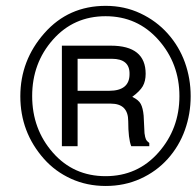

<svg xmlns="http://www.w3.org/2000/svg" viewBox="-20 -615 665 650"><path d="M358.4 -416H242.7V-307.6H349.1Q418.5 -307.6 418.5 -363.8Q419.9 -416 358.4 -416ZM355 -460.4Q473.1 -460.4 473.1 -365.2Q473.1 -340.3 463.4 -323.2Q453.6 -306.2 427.7 -287.1Q449.2 -276.9 456.5 -263.2Q463.9 -249.5 466.3 -223.6L469.2 -164.1Q471.2 -149.4 474.1 -143.3Q477.1 -137.2 485.4 -130.9V-120.1H424.3Q414.1 -145.5 414.1 -204.8Q414.1 -264.2 355 -264.2H242.7V-120.1H189.5V-460.4ZM337.4 -18.6Q445.8 -18.6 516.6 -98.9Q587.4 -179.2 587.4 -289.6Q587.4 -399.9 516.4 -480Q445.3 -560.1 337.4 -560.1Q229.5 -560.1 159.2 -480.7Q88.9 -401.4 88.9 -289.8Q88.9 -178.2 158.9 -98.4Q229 -18.6 337.4 -18.6ZM128.9 -77.1Q48.8 -167.5 48.8 -289.1Q48.8 -410.6 130.4 -502.9Q211.9 -595.2 337.9 -595.2Q401.4 -595.2 455.3 -569.8Q509.3 -544.4 547.9 -501.2Q586.4 -458 606 -403.6Q625.5 -349.1 625.5 -289.3Q625.5 -229.5 606 -174.8Q586.4 -120.1 547.9 -77.1Q509.3 -34.2 455.3 -9.8Q401.4 14.6 337.9 14.6Q274.4 14.6 220.7 -9.8Q167 -34.2 128.9 -77.1Z"/></svg>

Font: RIT Meera New
Style: Regular
Weight: 400
Designer: Hussain K H
Foundry: RIT
Version: 1.6.2